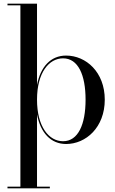

<svg xmlns="http://www.w3.org/2000/svg" viewBox="-20 -770 622 1040"><path d="M20.5 241V250H250V241H180.5V-150C199.5 -51 255 10 338 10C445.5 10 547.5 -80 547.5 -230C547.5 -380 445.5 -469 338 -469C255 -469 199.5 -408.5 180.5 -310V-750H20.5V-741H90.5V241ZM180.5 -230C180.5 -376.5 245 -454 321.5 -454C403.5 -454 443.5 -364 443.5 -230C443.5 -96 403.5 -5 321.5 -5C245 -5 180.5 -83.5 180.5 -230Z"/></svg>

Font: Bodoni* 24
Style: Regular
Weight: 400
Version: Version 2.3